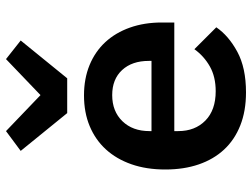

<svg xmlns="http://www.w3.org/2000/svg" viewBox="-120 -708 840 640"><g transform="rotate(-90 300.0 -388.0)"><path d="M243 -584 117 -739 183 -788 303 -673 423 -788 485 -739 359 -584ZM312 12Q250 12 202 -7Q154 -26 121.5 -61Q89 -96 72 -145.5Q55 -195 55 -257Q55 -320 72.5 -370Q90 -420 122 -455Q154 -490 199.5 -509Q245 -528 302 -528Q358 -528 403 -509.5Q448 -491 479.5 -457Q511 -423 528 -375Q545 -327 545 -269V-227H183V-214Q183 -158 218 -123.5Q253 -89 316 -89Q364 -89 398.5 -108.5Q433 -128 456 -160L529 -87Q501 -46 447.5 -17Q394 12 312 12ZM303 -434Q249 -434 216 -400Q183 -366 183 -310V-303H417V-312Q417 -368 386.5 -401Q356 -434 303 -434Z"/></g></svg>

Font: IBM Plex Mono SmBld
Style: Regular
Weight: 600
Monospace: yes
Designer: Mike Abbink, Paul van der Laan, Pieter van Rosmalen
Foundry: Bold Monday
Version: Version 2.3